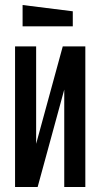

<svg xmlns="http://www.w3.org/2000/svg" viewBox="-20 -745 400 765"><path d="M320 0H236V-388L130 0H40V-560H124V-172L230 -560H320ZM270 -640H70V-725L270 -700Z"/></svg>

Font: Tektur Condensed
Style: Regular
Weight: 400
Width: 3
Designer: Adam Jagosz
Foundry: Adam Jagosz
Version: Version 1.005;gftools[0.9.30]